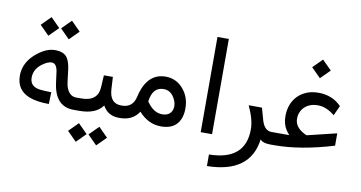

<svg xmlns="http://www.w3.org/2000/svg" viewBox="-85 -917 2580 1374"><g transform="rotate(10 1205.0 -230.5)"><path d="M479.5 -89.8H474.1C436.4 -89.8 410.8 -114.7 397.5 -164.6C395.2 -173 390.5 -208.3 383.3 -270.5C378.7 -311.5 369.3 -342.1 355 -362.3C338.4 -386.1 308.6 -397.9 265.6 -397.9C225.6 -397.9 183.8 -380.7 140.1 -346.2C79.6 -298.3 49.3 -241.2 49.3 -174.8C49.3 -105.5 80.7 -58.1 143.6 -32.7C181.3 -17.7 229.7 -10.3 288.6 -10.3L291.5 -96.2C261.9 -96.5 235.8 -97.8 213.4 -100.1C160.6 -105.3 134.4 -130.9 134.8 -176.8C135.1 -222.3 159 -259.6 206.5 -288.6C226.4 -300.6 243.3 -306.6 257.3 -306.6C282.1 -306.6 297.2 -286.8 302.7 -247.1L313 -169.9C327.6 -56.6 379.9 0 469.7 0H479.5C486 0 489.3 -14.3 489.3 -43V-54.7C489.3 -78.1 486 -89.8 479.5 -89.8ZM281.3 -558.7 348.7 -490.8 416.1 -558.2 348.7 -626.1ZM133 -558.7 200.4 -490.8 267.8 -558.2 200.4 -626.1Z M606 154.7 673.4 222.6 740.8 155.2 673.4 87.3ZM457.7 154.7 525.1 222.6 592.5 155.2 525.1 87.3ZM814.5 -43V-47.9C814.5 -75.8 811.2 -89.8 804.7 -89.8H800.8C745.1 -89.8 715.3 -124 711.4 -192.4L706.5 -280.8H641.1L636.2 -193.4C632.3 -124.3 590.2 -89.8 509.8 -89.8H471.2C446.1 -89.8 433.6 -77.3 433.6 -52.2V-43C433.6 -14.3 446.1 0 471.2 0H512.2C592.6 0 648.9 -22.9 681.2 -68.8C705.6 -22.9 745.1 0 799.8 0H804.7C811.2 0 814.5 -14.3 814.5 -43Z M1099.1 -78.6C1056.8 -78.6 1019.2 -103.2 986.3 -152.3C995.4 -223 1026.5 -258.3 1079.6 -258.3C1096.2 -258.3 1110.8 -254.6 1123.5 -247.1C1141.8 -236 1156.2 -217.6 1167 -191.9C1173.2 -176.9 1176.1 -161.6 1175.8 -146C1175.5 -134 1172.5 -122.9 1167 -112.8C1154.3 -90 1131.7 -78.6 1099.1 -78.6ZM943.8 -69.8C990.4 -17.7 1044.4 8.3 1106 8.3C1158 8.3 1196.6 -6.5 1221.7 -36.1C1245.1 -63.5 1256.8 -100.6 1256.8 -147.5C1257.2 -200.2 1242.2 -245.4 1211.9 -283.2C1177.4 -326.8 1132.6 -348.6 1077.6 -348.6C1024.3 -348.3 981.6 -327 949.7 -284.7C928.9 -257.3 913.1 -219.4 902.3 -170.9C890.3 -116.9 857.7 -89.8 804.7 -89.8H796.9C771.8 -89.8 759.3 -77.3 759.3 -52.2V-43C759.3 -14.3 771.8 0 796.9 0H807.1C868 0 913.6 -23.3 943.8 -69.8Z M1394 -692.4V-0.5H1476.6V-692.4Z M1825.7 -24.4C1837.7 -8.1 1862.3 0 1899.4 0H1907.7C1914.2 0 1917.5 -14.3 1917.5 -43V-54.7C1917.5 -78.1 1914.2 -89.8 1907.7 -89.8H1894C1858.2 -89.8 1833.5 -114.1 1819.8 -162.6L1795.4 -249.5L1698.7 -250C1729 -185.2 1744.1 -129.9 1744.1 -84C1744.5 67.4 1656.4 144.2 1480 146.5V230.5C1689 227.5 1804.2 142.6 1825.7 -24.4Z M2310.1 -285.2 2342.8 -356.9C2299.5 -401.9 2244.5 -424.5 2177.7 -424.8C2137.4 -425.1 2102.2 -417.2 2072.3 -400.9C2049.2 -388.5 2029.9 -372.7 2014.6 -353.5C1986 -317.4 1971.5 -273.1 1971.2 -220.7C1970.9 -181.6 1979.8 -148.3 1998 -120.6C2004.6 -110.5 2012.5 -100.3 2022 -89.8H2018.6H1899.9C1874.5 -89.8 1861.8 -77.3 1861.8 -52.2V-43C1861.8 -14.3 1874.5 0 1899.9 0H1930.2C2056.2 0 2198.7 -24.1 2357.9 -72.3V-162.1L2145 -110.4C2143.7 -110 2139.5 -111.7 2132.3 -115.2C2081.5 -140 2056.2 -173.5 2056.2 -215.8C2056.2 -232.7 2059.1 -248.2 2064.9 -262.2C2070.8 -276.2 2079.4 -288.9 2090.8 -300.3C2102.9 -312 2117.2 -320.9 2133.8 -326.9C2150.4 -332.9 2169.1 -335.8 2189.9 -335.4C2229.7 -335.1 2269.7 -318.4 2310.1 -285.2ZM2099 -596.8 2166.9 -528.9 2234.3 -596.3 2166.4 -664.2Z"/></g></svg>

Font: Dirooz FD
Style: FD
Weight: 400
Foundry: DejaVu fonts team - Redesigned by Saber Rastikerdar
Version: Version 0.2.1